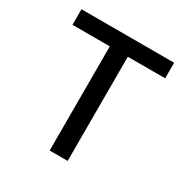

<svg xmlns="http://www.w3.org/2000/svg" viewBox="-165 -868 982 1010"><g transform="rotate(30 325.5 -363.5)"><path d="M606.9 -727.3V-632.8H380V0H270.6V-632.8H44V-727.3Z"/></g></svg>

Font: Inter P Medium
Style: Regular
Weight: 500
Designer: Rasmus Andersson
Foundry: rsms
Version: Version 3.018;git-588b23468